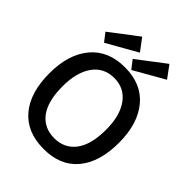

<svg xmlns="http://www.w3.org/2000/svg" viewBox="-234 -937 1067 1067"><g transform="rotate(45 300.0 -403.5)"><path d="M301 11Q170 11 98.5 -73Q27 -157 27 -310Q27 -458 98.5 -544Q170 -630 301 -630Q432 -630 503 -544Q574 -458 574 -310Q574 -157 503 -72.5Q432 12 301 11ZM301 -73Q381 -73 426.5 -133Q472 -193 472 -310Q472 -420 426.5 -483Q381 -546 301 -546Q220 -546 175 -483Q130 -420 130 -310Q130 -193 175 -133Q220 -73 301 -73ZM336 -644 298 -693 462 -818 515 -746ZM122 -644 84 -693 248 -818 302 -746Z"/></g></svg>

Font: Inconsolata Expanded SemiBold
Style: Regular
Weight: 600
Width: 7
Monospace: yes
Designer: Raph Levien, Cyreal, Brenton Simpson
Foundry: Raph Levien, Cyreal, Google
Version: Version 3.001; ttfautohint (v1.8.2.53-6de2)